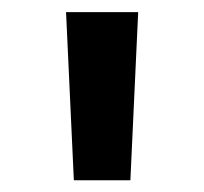

<svg xmlns="http://www.w3.org/2000/svg" viewBox="-20 -748 346 325"><path d="M105 -442.9 91.8 -727.5H213.9L200.7 -442.9Z"/></svg>

Font: Inter 20pt SemiBold
Style: Regular
Weight: 600
Version: Version 4.001;git-66647c0bb